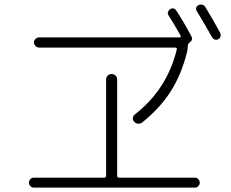

<svg xmlns="http://www.w3.org/2000/svg" viewBox="-20 -857 1040 865"><path d="M963.9 -680.7Q946.3 -671.9 934.6 -690.4Q901.4 -750 867.2 -805.7Q856.4 -823.2 874 -834Q881.8 -837.9 890.6 -835.9Q899.4 -834 904.3 -826.2Q941.4 -766.6 971.7 -709Q975.6 -701.2 973.6 -692.9Q971.7 -684.6 963.9 -680.7ZM587.9 -341.8Q732.4 -454.1 776.4 -633.8Q778.3 -642.6 769.5 -642.6H156.2Q147.5 -642.6 140.1 -649.9Q132.8 -657.2 132.8 -666Q132.8 -674.8 140.1 -681.6Q147.5 -688.5 156.2 -688.5H789.1Q792 -688.5 793.9 -691.4Q795.9 -694.3 793.9 -696.3Q763.7 -749 739.3 -788.1Q734.4 -794.9 736.8 -802.7Q739.3 -810.5 746.1 -815.4Q763.7 -826.2 775.4 -807.6Q805.7 -761.7 841.8 -694.3Q850.6 -677.7 835.9 -667Q827.1 -660.2 827.1 -656.2Q825.2 -631.8 822.3 -621.1Q796.9 -520.5 749 -445.3Q701.2 -370.1 621.1 -305.7Q613.3 -298.8 602.1 -299.8Q590.8 -300.8 584 -309.1Q577.1 -317.4 578.6 -326.7Q580.1 -335.9 587.9 -341.8ZM131.8 -11.7Q123 -11.7 116.7 -18.6Q110.4 -25.4 110.4 -34.2Q110.4 -43 116.7 -49.8Q123 -56.6 131.8 -56.6H450.2Q458 -56.6 458 -65.4V-499Q458 -508.8 464.8 -516.1Q471.7 -523.4 482.9 -523.4Q494.1 -523.4 501 -516.1Q507.8 -508.8 507.8 -499V-65.4Q507.8 -57.6 515.6 -56.6H858.4Q867.2 -56.6 873.5 -49.8Q879.9 -43 879.9 -34.2Q879.9 -25.4 873.5 -18.6Q867.2 -11.7 858.4 -11.7Z"/></svg>

Font: Rounded-X Mgen+ 1m light
Style: Regular
Weight: 200
Designer: [Source Han Sans]
Ryoko NISHIZUKA  (kana & ideographs); Paul D. Hunt (Latin, Greek & Cyrillic); Wenlong ZHANG  (bopomofo
Version: Version 1.059.20150602